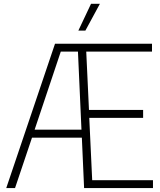

<svg xmlns="http://www.w3.org/2000/svg" viewBox="-20 -964 822 984"><path d="M12 0 262 -740H759V-699.5H422L436 -400.5H713.5V-360H437.5L452.5 -40.5H764V0H411L399.5 -258.5H144L57 0ZM291.5 -699.5 157.5 -299.5H397.5L379.5 -699.5ZM381.5 -807 446.5 -944.5H492L417.5 -807Z"/></svg>

Font: Encode Sans Condensed ExtraLight
Style: Regular
Weight: 200
Width: 3
Designer: Multiple Designers
Foundry: Impallari Type
Version: Version 3.000; ttfautohint (v1.8.3) -l 8 -r 50 -G 200 -x 14 